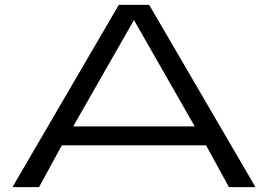

<svg xmlns="http://www.w3.org/2000/svg" viewBox="-20 -770 1102 790"><path d="M31.2 0 468.8 -750H593.8L1031.2 0H921.9L828.1 -171.9H234.4L140.6 0ZM281.2 -250H781.2L531.2 -687.5Z"/></svg>

Font: Michroma
Style: Regular
Weight: 400
Designer: Vernon Adams
Foundry: Vernon Adams
Version: Version 1.100; ttfautohint (v1.8.4.7-5d5b);gftools[0.9.29]